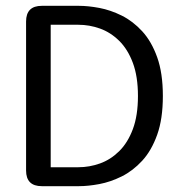

<svg xmlns="http://www.w3.org/2000/svg" viewBox="-20 -639 632 659"><path d="M251 -619Q282.5 -619 321 -611.8Q359.5 -604.5 397.8 -585.5Q436 -566.5 468 -531.8Q500 -497 519.5 -442.5Q539 -388 539 -309.5Q539 -231 519.5 -176.5Q500 -122 468 -87.2Q436 -52.5 397.8 -33.5Q359.5 -14.5 321 -7.2Q282.5 0 251 0H123.5Q69.5 0 69.5 -54V-565Q69.5 -619 123.5 -619ZM249 -65Q287 -65 323.2 -78Q359.5 -91 389 -120Q418.5 -149 436 -195.8Q453.5 -242.5 453.5 -309.5Q453.5 -376.5 436 -423.2Q418.5 -470 389 -499Q359.5 -528 323.2 -541Q287 -554 249 -554H154V-65Z"/></svg>

Font: Sono
Style: Regular
Weight: 400
Designer: Tyler Finck
Foundry: Tyler Finck
Version: Version 2.112